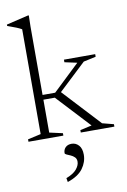

<svg xmlns="http://www.w3.org/2000/svg" viewBox="-104 -770 722 1095"><g transform="rotate(-10 257.0 -223.0)"><path d="M141.5 -31 218 -14V0H16V-14L92 -31V-638Q72 -650.5 11 -671.5V-679.5L137 -709.5H143L141.5 -644.5V-249H214.5L368.5 -395.5L296.5 -411V-426H477.5V-411L406 -395.5L247.5 -246.5L447.5 -31L513.5 -14V0H319V-14L386.5 -29L207.5 -221.5H141.5ZM193 242Q235 226 253.5 203.8Q272 181.5 272 160Q272 143.5 262.2 134Q252.5 124.5 239.8 119Q227 113.5 217.2 109.2Q207.5 105 207.5 99.5Q207.5 80 220.2 67Q233 54 256 54Q280 54 297 72.5Q314 91 314 127Q314 169.5 286.8 206.8Q259.5 244 197 265Z"/></g></svg>

Font: Newsreader Text Light
Style: Regular
Weight: 300
Designer: Hugues Gentile
Foundry: Production Type
Version: Version 1.002